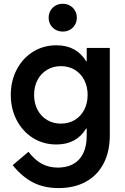

<svg xmlns="http://www.w3.org/2000/svg" viewBox="-20 -753 652 998"><path d="M435.5 -259.8Q435.5 -303.2 417.7 -337.4Q399.9 -371.6 368.4 -390.4Q336.9 -409.2 296.9 -409.2Q256.3 -409.2 224.6 -390.1Q192.9 -371.1 175 -337.2Q157.2 -303.2 157.2 -259.8Q157.2 -216.3 175 -182.4Q192.9 -148.4 224.6 -129.4Q256.3 -110.4 296.9 -110.4Q336.9 -110.4 368.4 -129.2Q399.9 -147.9 417.7 -182.1Q435.5 -216.3 435.5 -259.8ZM45.9 105.5 127.9 36.1Q161.6 79.1 197.5 98.4Q233.4 117.7 280.3 118.2Q353.5 117.7 392.3 74.2Q431.2 30.8 430.7 -50.8V-85H427.7Q403.3 -43.9 364.3 -22.9Q325.2 -2 273.4 -2Q205.6 -2 151.6 -35.6Q97.7 -69.3 66.9 -128.2Q36.1 -187 36.1 -259.8Q36.1 -332.5 66.9 -391.4Q97.7 -450.2 151.6 -483.9Q205.6 -517.6 273.4 -517.6Q325.2 -517.6 364.3 -496.6Q403.3 -475.6 427.7 -434.6H430.7V-503.9H550.8V-50.8Q550.8 34.7 518.6 96.7Q486.3 158.7 426.3 191.7Q366.2 224.6 284.2 224.6Q209.5 224.6 152.3 195.6Q95.2 166.5 45.9 105.5ZM232.9 -661.1Q232.9 -681.2 242.4 -697.8Q252 -714.4 268.8 -723.9Q285.6 -733.4 306.2 -733.4Q326.7 -733.4 343.5 -723.9Q360.4 -714.4 369.9 -697.8Q379.4 -681.2 379.4 -661.1Q379.4 -641.1 369.9 -624.5Q360.4 -607.9 343.8 -598.4Q327.1 -588.9 307.1 -588.9Q286.1 -588.9 269.3 -598.1Q252.4 -607.4 242.7 -624Q232.9 -640.6 232.9 -661.1Z"/></svg>

Font: Wanted Sans SemiBold
Style: Regular
Weight: 600
Designer: Original Design by Kil Hyung-jin and Kang Hanbin, Wanted Lab, Inc; Hangeul from Source Han Sans by Jang Soo-young and Ka
Foundry: Wanted Lab, Inc.
Version: Version 1.003